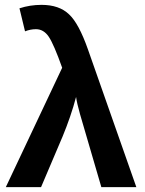

<svg xmlns="http://www.w3.org/2000/svg" viewBox="-20 -770 596 790"><path d="M341.8 -566.9 541 0H397L309.1 -300.8Q296.4 -345.7 293 -371.1Q282.7 -331.5 268.1 -289.1Q253.9 -248 237.8 -209L148.9 0H3.9L235.8 -491.2Q201.7 -587.4 180.7 -618.7Q159.7 -649.9 127.9 -649.9Q105.5 -649.9 83 -641.1L60.1 -735.8Q103.5 -750 150.9 -750Q223.6 -750 264.2 -710.9Q304.2 -673.8 341.8 -566.9Z"/></svg>

Font: Libra Sans Modern
Style: Bold
Weight: 700
Foundry: Stefan Peev, Context Ltd
Version: Version 1.000